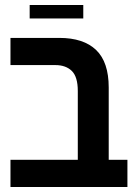

<svg xmlns="http://www.w3.org/2000/svg" viewBox="-20 -750 546 770"><path d="M22 0V-109H292V-385Q292 -442 268 -465.5Q244 -489 202 -489H22V-598H218Q315 -598 365.5 -549.5Q416 -501 416 -399V-109H491V0ZM99 -676V-730H314V-676Z"/></svg>

Font: Noto Sans Hebrew SemiCondensed SemiBold
Style: Regular
Weight: 600
Width: 4
Designer: Monotype Design Team
Foundry: Monotype Imaging Inc.
Version: Version 2.004; ttfautohint (v1.8.4.7-5d5b)